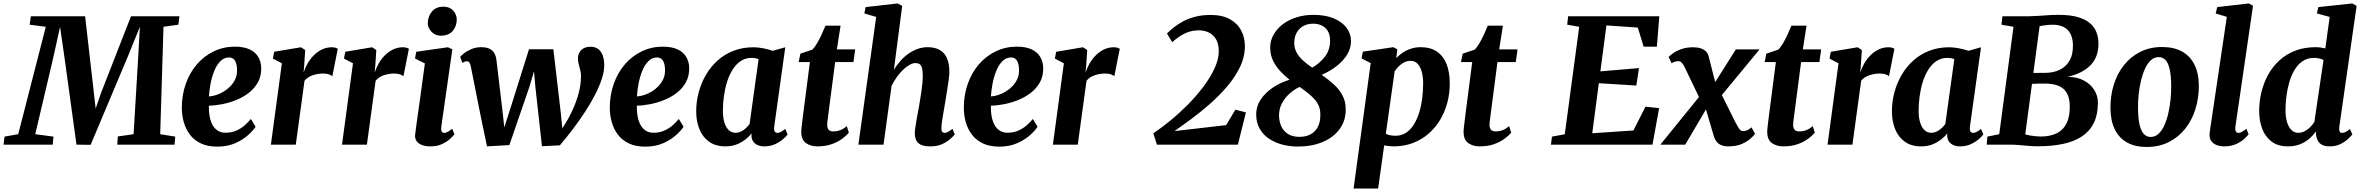

<svg xmlns="http://www.w3.org/2000/svg" viewBox="-62 -837 13664 1111"><path d="M-41.5 0 -36 -46.5 43.5 -60.5 203 -682 109.5 -694 116.5 -743H430.5L481 -301.5L491.5 -209L524 -302.5L696 -743H976.5L970 -694L884 -682L865 -60.5L952 -46.5L948 0H616.5L620 -47.5L711 -60.5L736.5 -487L747.5 -682L677.5 -509.5L462.5 1L380.5 0L312 -498.5L285.5 -681.5L244 -494L142 -60.5L247.5 -46.5L243 0Z M1417 -103.5Q1403.5 -82.5 1373.8 -55.5Q1344 -28.5 1299.2 -8.5Q1254.5 11.5 1195.5 11.5Q1139 11.5 1099.8 -7.5Q1060.5 -26.5 1036.5 -58.5Q1012.5 -90.5 1001.5 -130Q990.5 -169.5 990 -211Q990 -287 1013 -352Q1036 -417 1077.5 -465Q1119 -513 1175.2 -540Q1231.5 -567 1296.5 -567Q1349.5 -567 1383 -551Q1416.5 -535 1432.5 -507.2Q1448.5 -479.5 1449.5 -445.5Q1450.5 -397.5 1430.8 -361.5Q1411 -325.5 1378 -300Q1345 -274.5 1304.5 -258.2Q1264 -242 1222.8 -234Q1181.5 -226 1146.5 -225.5Q1146 -189 1151.8 -160.2Q1157.5 -131.5 1169.5 -111.2Q1181.5 -91 1199.8 -80Q1218 -69 1242 -69Q1278 -69 1305.5 -81.2Q1333 -93.5 1353.8 -111.8Q1374.5 -130 1389.5 -148.5ZM1264 -504.5Q1234.5 -504.5 1213.2 -483Q1192 -461.5 1178 -427Q1164 -392.5 1156.5 -353.5Q1149 -314.5 1147 -279Q1166.5 -280 1189 -287.2Q1211.5 -294.5 1233 -307.5Q1254.5 -320.5 1272.2 -339.2Q1290 -358 1300.5 -382Q1311 -406 1309.5 -435.5Q1308.5 -470 1297 -487.2Q1285.5 -504.5 1264 -504.5Z M1505.5 0 1569 -470.5 1517 -498 1524.5 -537.5 1679.5 -563.5 1704 -547.5 1698 -456.5 1694.5 -416.5Q1703 -444 1718.2 -470.5Q1733.5 -497 1754.8 -518Q1776 -539 1802 -551.2Q1828 -563.5 1858.5 -563.5Q1871 -563.5 1879.8 -560.5Q1888.5 -557.5 1892.5 -554.5L1861 -396Q1857.5 -400 1843.5 -405.8Q1829.5 -411.5 1807.5 -411.5Q1791.5 -411.5 1775.8 -408.8Q1760 -406 1745.8 -401Q1731.5 -396 1719.8 -388Q1708 -380 1700 -369.5L1649.5 0Z M1917 0 1980.5 -470.5 1928.5 -498 1936 -537.5 2091 -563.5 2115.5 -547.5 2109.5 -456.5 2106 -416.5Q2114.5 -444 2129.8 -470.5Q2145 -497 2166.2 -518Q2187.5 -539 2213.5 -551.2Q2239.5 -563.5 2270 -563.5Q2282.5 -563.5 2291.2 -560.5Q2300 -557.5 2304 -554.5L2272.5 -396Q2269 -400 2255 -405.8Q2241 -411.5 2219 -411.5Q2203 -411.5 2187.2 -408.8Q2171.5 -406 2157.2 -401Q2143 -396 2131.2 -388Q2119.5 -380 2111.5 -369.5L2061 0Z M2428.5 10Q2398 10 2377.2 1.2Q2356.5 -7.5 2347 -23Q2337.5 -38.5 2340.5 -60Q2343 -81.5 2347.2 -112.5Q2351.5 -143.5 2357 -182.8Q2362.5 -222 2369 -268Q2375.5 -314 2382.2 -365Q2389 -416 2396.5 -470L2339.5 -498.5L2346.5 -537.5L2530 -563.5L2555.5 -551.5L2491.5 -104Q2489 -86 2493.5 -77Q2498 -68 2508 -68Q2517 -68 2527.5 -73.2Q2538 -78.5 2554.5 -92L2567.5 -60Q2561.5 -51.5 2543.8 -34.8Q2526 -18 2497 -4Q2468 10 2428.5 10ZM2487.5 -630.5Q2456.5 -630.5 2434.2 -654Q2412 -677.5 2413.5 -707.5Q2415.5 -745.5 2439 -772Q2462.5 -798.5 2504 -798.5Q2540 -798.5 2560.5 -775.5Q2581 -752.5 2581 -724Q2580.5 -685 2557.5 -657.8Q2534.5 -630.5 2487.5 -630.5Z M2756 10 2719 -167.5 2662 -454Q2658.5 -470 2653.5 -476.2Q2648.5 -482.5 2640.5 -482.5Q2631.5 -482.5 2626.2 -479.8Q2621 -477 2614 -473L2600.5 -507.5Q2605.5 -514.5 2622.5 -528Q2639.5 -541.5 2665.5 -552.8Q2691.5 -564 2722 -564Q2764.5 -564 2784.8 -546Q2805 -528 2810 -494.5L2845 -201L2856 -100L2897 -227.5L2999 -552H3140L3182.5 -188L3192 -94L3225.5 -149.5Q3243 -181 3256.5 -212.2Q3270 -243.5 3279.8 -274.5Q3289.5 -305.5 3294.8 -336.2Q3300 -367 3300 -397.5Q3300 -415 3295.5 -432Q3291 -449 3286.5 -466.2Q3282 -483.5 3282 -500Q3282 -527.5 3301.2 -547Q3320.5 -566.5 3353.5 -566.5Q3384 -566.5 3401.5 -551.8Q3419 -537 3426.5 -513.2Q3434 -489.5 3434.5 -462.5Q3435 -426.5 3420.8 -382.2Q3406.5 -338 3381.5 -289.2Q3356.5 -240.5 3323.5 -190Q3290.5 -139.5 3253.2 -90.2Q3216 -41 3177.5 4L3074 9L3036 -334L3028 -424.5L3001 -333.5L2885.5 2.5Z M3893.5 -103.5Q3880 -82.5 3850.2 -55.5Q3820.5 -28.5 3775.8 -8.5Q3731 11.5 3672 11.5Q3615.5 11.5 3576.2 -7.5Q3537 -26.5 3513 -58.5Q3489 -90.5 3478 -130Q3467 -169.5 3466.5 -211Q3466.5 -287 3489.5 -352Q3512.5 -417 3554 -465Q3595.5 -513 3651.8 -540Q3708 -567 3773 -567Q3826 -567 3859.5 -551Q3893 -535 3909 -507.2Q3925 -479.5 3926 -445.5Q3927 -397.5 3907.2 -361.5Q3887.5 -325.5 3854.5 -300Q3821.5 -274.5 3781 -258.2Q3740.5 -242 3699.2 -234Q3658 -226 3623 -225.5Q3622.5 -189 3628.2 -160.2Q3634 -131.5 3646 -111.2Q3658 -91 3676.2 -80Q3694.5 -69 3718.5 -69Q3754.5 -69 3782 -81.2Q3809.5 -93.5 3830.2 -111.8Q3851 -130 3866 -148.5ZM3740.5 -504.5Q3711 -504.5 3689.8 -483Q3668.5 -461.5 3654.5 -427Q3640.5 -392.5 3633 -353.5Q3625.5 -314.5 3623.5 -279Q3643 -280 3665.5 -287.2Q3688 -294.5 3709.5 -307.5Q3731 -320.5 3748.8 -339.2Q3766.5 -358 3777 -382Q3787.5 -406 3786 -435.5Q3785 -470 3773.5 -487.2Q3762 -504.5 3740.5 -504.5Z M4418 -105Q4415.5 -84.5 4421 -76.2Q4426.5 -68 4437 -68Q4444.5 -68 4455 -73Q4465.5 -78 4482 -91L4495.5 -59Q4489.5 -50 4471.2 -33.5Q4453 -17 4424.5 -3.5Q4396 10 4360 10Q4328.5 10 4308.2 -5.5Q4288 -21 4286 -51L4287.5 -65.5Q4272.5 -46.5 4250.2 -29.2Q4228 -12 4199.8 -1Q4171.5 10 4136 10Q4078.5 10 4040.8 -17.2Q4003 -44.5 3984.8 -90.5Q3966.5 -136.5 3966.5 -192.5Q3966.5 -248.5 3980.8 -302.2Q3995 -356 4022.5 -403.2Q4050 -450.5 4090.2 -486.8Q4130.5 -523 4182.8 -543.2Q4235 -563.5 4298 -563.5Q4326 -563.5 4357 -557Q4388 -550.5 4409.5 -543L4482 -563.5ZM4327.5 -494.5Q4318.5 -498.5 4308.2 -500.2Q4298 -502 4287 -502Q4251 -502 4223.8 -483.5Q4196.5 -465 4176.8 -433.5Q4157 -402 4144.8 -362.2Q4132.5 -322.5 4126.8 -279.8Q4121 -237 4121 -196.5Q4121 -155.5 4130.2 -126.8Q4139.5 -98 4156 -83.2Q4172.5 -68.5 4194.5 -68.5Q4207 -68.5 4218.2 -72.8Q4229.5 -77 4239.8 -84Q4250 -91 4259 -100.2Q4268 -109.5 4275.5 -119Z M4732.5 -186.5Q4730.5 -169.5 4728.8 -156.8Q4727 -144 4725.8 -133.8Q4724.5 -123.5 4724.5 -114Q4724.5 -95.5 4733.2 -86Q4742 -76.5 4759.5 -76.5Q4782 -76.5 4801.2 -84.2Q4820.5 -92 4838 -107L4850 -69Q4836 -52.5 4811.5 -34.2Q4787 -16 4751.2 -3Q4715.5 10 4666.5 10Q4629 10 4601.5 -9.2Q4574 -28.5 4574.5 -76.5Q4574.5 -79.5 4574.8 -85.2Q4575 -91 4576.5 -102.5Q4578 -114 4580.2 -133.8Q4582.5 -153.5 4586.5 -184.5L4624.5 -478H4559.5L4569.5 -526.5L4638 -549.5Q4651.5 -562 4665.5 -585.8Q4679.5 -609.5 4692.2 -637.2Q4705 -665 4714.5 -688.5H4802L4780.5 -551H4886.5L4876.5 -478H4770.5Z M5321.5 10Q5284 10 5264.5 -0.5Q5245 -11 5238.2 -28.5Q5231.5 -46 5231.5 -67Q5231.5 -78.5 5234 -95.5Q5236.5 -112.5 5239.8 -133Q5243 -153.5 5247.2 -175.2Q5251.5 -197 5255 -217Q5258.5 -238 5262.5 -261.8Q5266.5 -285.5 5270 -310.2Q5273.5 -335 5275.8 -358.8Q5278 -382.5 5277.5 -403Q5277 -430.5 5272.5 -445.2Q5268 -460 5259 -466Q5250 -472 5235.5 -472Q5218.5 -472 5200 -461.2Q5181.5 -450.5 5162.5 -432.2Q5143.5 -414 5126.8 -390.2Q5110 -366.5 5097 -340L5050.5 0H4905L5008 -739L4939.5 -759.5L4947 -796L5132 -817L5158.5 -803L5110.5 -433.5Q5127.5 -461 5148.5 -484.8Q5169.5 -508.5 5194.5 -526.2Q5219.5 -544 5247.8 -554Q5276 -564 5306 -564Q5343.5 -564 5371.8 -550Q5400 -536 5415.8 -504.2Q5431.5 -472.5 5431.5 -419.5Q5431.5 -403 5427.2 -372.2Q5423 -341.5 5417.5 -307.8Q5412 -274 5407.5 -247Q5404.5 -228 5401 -207.5Q5397.5 -187 5394 -167Q5390.5 -147 5388 -128.8Q5385.5 -110.5 5385.5 -96.5Q5385 -78.5 5391 -73.2Q5397 -68 5403.5 -68Q5412.5 -68 5422.2 -73Q5432 -78 5449.5 -91.5L5462.5 -59Q5457 -51.5 5439 -34.8Q5421 -18 5391.8 -4Q5362.5 10 5321.5 10Z M5942 -103.5Q5928.5 -82.5 5898.8 -55.5Q5869 -28.5 5824.2 -8.5Q5779.5 11.5 5720.5 11.5Q5664 11.5 5624.8 -7.5Q5585.5 -26.5 5561.5 -58.5Q5537.5 -90.5 5526.5 -130Q5515.5 -169.5 5515 -211Q5515 -287 5538 -352Q5561 -417 5602.5 -465Q5644 -513 5700.2 -540Q5756.5 -567 5821.5 -567Q5874.5 -567 5908 -551Q5941.5 -535 5957.5 -507.2Q5973.5 -479.5 5974.5 -445.5Q5975.5 -397.5 5955.8 -361.5Q5936 -325.5 5903 -300Q5870 -274.5 5829.5 -258.2Q5789 -242 5747.8 -234Q5706.5 -226 5671.5 -225.5Q5671 -189 5676.8 -160.2Q5682.5 -131.5 5694.5 -111.2Q5706.5 -91 5724.8 -80Q5743 -69 5767 -69Q5803 -69 5830.5 -81.2Q5858 -93.5 5878.8 -111.8Q5899.5 -130 5914.5 -148.5ZM5789 -504.5Q5759.5 -504.5 5738.2 -483Q5717 -461.5 5703 -427Q5689 -392.5 5681.5 -353.5Q5674 -314.5 5672 -279Q5691.5 -280 5714 -287.2Q5736.5 -294.5 5758 -307.5Q5779.5 -320.5 5797.2 -339.2Q5815 -358 5825.5 -382Q5836 -406 5834.5 -435.5Q5833.5 -470 5822 -487.2Q5810.5 -504.5 5789 -504.5Z M6030.5 0 6094 -470.5 6042 -498 6049.5 -537.5 6204.5 -563.5 6229 -547.5 6223 -456.5 6219.5 -416.5Q6228 -444 6243.2 -470.5Q6258.5 -497 6279.8 -518Q6301 -539 6327 -551.2Q6353 -563.5 6383.5 -563.5Q6396 -563.5 6404.8 -560.5Q6413.5 -557.5 6417.5 -554.5L6386 -396Q6382.5 -400 6368.5 -405.8Q6354.5 -411.5 6332.5 -411.5Q6316.5 -411.5 6300.8 -408.8Q6285 -406 6270.8 -401Q6256.5 -396 6244.8 -388Q6233 -380 6225 -369.5L6174.5 0Z M6632.5 0 6611.5 -65.5Q6657.5 -96 6709.2 -138.5Q6761 -181 6810.8 -231Q6860.5 -281 6901 -334.8Q6941.5 -388.5 6966 -441.5Q6990.5 -494.5 6990.5 -542.5Q6990 -584.5 6974 -610.8Q6958 -637 6932.2 -649.2Q6906.5 -661.5 6877 -661.5Q6839 -661.5 6809 -649.8Q6779 -638 6757 -621.8Q6735 -605.5 6721 -593L6690.5 -643.5Q6707 -660 6730.2 -678.5Q6753.5 -697 6784.2 -713.5Q6815 -730 6854.2 -740.2Q6893.5 -750.5 6943 -750.5Q7011 -750.5 7054.8 -726Q7098.5 -701.5 7120 -660.5Q7141.5 -619.5 7141.5 -570.5Q7141.5 -508 7112.8 -448.5Q7084 -389 7037.2 -334.8Q6990.5 -280.5 6935.8 -232.8Q6881 -185 6828 -146Q6775 -107 6734.5 -78.5L7033 -113L7086.5 -202.5L7147.5 -186.5L7101 0Z M7447.5 11Q7405 11 7362.5 0.8Q7320 -9.5 7285 -31.8Q7250 -54 7228.8 -89.2Q7207.5 -124.5 7207 -173Q7206.5 -221.5 7233.5 -261.8Q7260.5 -302 7304.8 -331.2Q7349 -360.5 7400 -375.5Q7372.5 -397.5 7346.8 -424.8Q7321 -452 7304.5 -485.8Q7288 -519.5 7288 -561Q7287.5 -599.5 7306 -633.8Q7324.5 -668 7358 -694.5Q7391.5 -721 7437.5 -736Q7483.5 -751 7538.5 -751Q7607 -751 7655.5 -730.8Q7704 -710.5 7729.5 -676.5Q7755 -642.5 7755.5 -601.5Q7756 -560 7734.5 -523.5Q7713 -487 7674.8 -456.5Q7636.5 -426 7586 -404Q7622.5 -379 7654.2 -350.5Q7686 -322 7705.5 -286.2Q7725 -250.5 7725 -204.5Q7725.5 -139 7690 -90.5Q7654.5 -42 7592 -15.5Q7529.5 11 7447.5 11ZM7531 -445.5Q7572 -468.5 7603.2 -507.5Q7634.5 -546.5 7634.5 -602.5Q7634.5 -636.5 7621 -658Q7607.5 -679.5 7585.5 -689.8Q7563.5 -700 7536.5 -700Q7504.5 -700 7479.8 -686.5Q7455 -673 7441 -647.8Q7427 -622.5 7427 -587Q7427.5 -558.5 7440 -534.5Q7452.5 -510.5 7475.8 -488.8Q7499 -467 7531 -445.5ZM7458 -45Q7496 -45.5 7523 -60.5Q7550 -75.5 7564.2 -104Q7578.5 -132.5 7578 -172.5Q7578.5 -199.5 7570.5 -220.5Q7562.5 -241.5 7547 -259.8Q7531.5 -278 7509.5 -295.8Q7487.5 -313.5 7458.5 -334Q7430.5 -322 7402.8 -298Q7375 -274 7357 -241.2Q7339 -208.5 7339 -168.5Q7339.5 -134 7352.2 -106Q7365 -78 7391.2 -61.5Q7417.5 -45 7458 -45Z M7770.5 254 7869.5 -472 7816.5 -499 7824 -538 8000.5 -564 8023.5 -551.5 8017.5 -500.5Q8033 -517.5 8054 -531.8Q8075 -546 8101.2 -555Q8127.5 -564 8159 -564Q8214.5 -564 8251.8 -539Q8289 -514 8308 -467.2Q8327 -420.5 8327 -354Q8327 -295.5 8312.5 -241.5Q8298 -187.5 8270.2 -141.8Q8242.5 -96 8202.5 -61.8Q8162.5 -27.5 8111.8 -8.8Q8061 10 8001 10Q7988.5 10 7974.8 8.2Q7961 6.5 7947.5 4.5L7912.5 254ZM7957 -62.5Q7968.5 -57 7982.2 -54.2Q7996 -51.5 8013.5 -51.5Q8048 -51.5 8074.2 -69Q8100.5 -86.5 8119.2 -116.5Q8138 -146.5 8150 -185.5Q8162 -224.5 8167.5 -268Q8173 -311.5 8173 -355Q8173 -391.5 8165 -421Q8157 -450.5 8141 -467.8Q8125 -485 8100 -485Q8080 -485 8062.8 -476Q8045.5 -467 8031.8 -453.2Q8018 -439.5 8008 -424.5Z M8565 -186.5Q8563 -169.5 8561.2 -156.8Q8559.5 -144 8558.2 -133.8Q8557 -123.5 8557 -114Q8557 -95.5 8565.8 -86Q8574.5 -76.5 8592 -76.5Q8614.5 -76.5 8633.8 -84.2Q8653 -92 8670.5 -107L8682.5 -69Q8668.5 -52.5 8644 -34.2Q8619.5 -16 8583.8 -3Q8548 10 8499 10Q8461.5 10 8434 -9.2Q8406.5 -28.5 8407 -76.5Q8407 -79.5 8407.2 -85.2Q8407.5 -91 8409 -102.5Q8410.5 -114 8412.8 -133.8Q8415 -153.5 8419 -184.5L8457 -478H8392L8402 -526.5L8470.5 -549.5Q8484 -562 8498 -585.8Q8512 -609.5 8524.8 -637.2Q8537.5 -665 8547 -688.5H8634.5L8613 -551H8719L8709 -478H8603Z M8912.5 0 8918.5 -46.5 8992.5 -60 9076 -682 9006.5 -694 9012 -743H9539.5L9525.5 -567H9449L9415 -677.5L9233.5 -690L9198.5 -424L9422 -443L9406.5 -342L9189.5 -355.5L9151.5 -66L9389.5 -82L9459.5 -219.5L9538.5 -211.5L9500 0Z M9939.5 10Q9916 10 9899.5 3.5Q9883 -3 9872.5 -15.5Q9862 -28 9856 -45.5L9792 -263L9840 -255.5L9689.5 0H9545.5L9807.5 -323L9795 -221.5L9688 -444.5Q9681.5 -458.5 9672.2 -470.8Q9663 -483 9651 -483Q9637.5 -483 9628.8 -480Q9620 -477 9611 -470.5L9593.5 -507Q9598.5 -513.5 9616.8 -527.2Q9635 -541 9665.2 -552.2Q9695.5 -563.5 9735.5 -563.5Q9760 -563.5 9778.5 -557.5Q9797 -551.5 9809 -539.8Q9821 -528 9825 -511L9878 -303L9830.5 -311L9982.5 -551H10119.5L9862.5 -240L9874.5 -341.5L9979 -131Q9989.5 -111 9999.5 -94.8Q10009.5 -78.5 10025.5 -78.5Q10034 -78.5 10044.8 -82Q10055.5 -85.5 10073 -100L10093.5 -62.5Q10088 -54.5 10069.5 -37Q10051 -19.5 10018.8 -4.8Q9986.5 10 9939.5 10Z M10322 -186.5Q10320 -169.5 10318.2 -156.8Q10316.5 -144 10315.2 -133.8Q10314 -123.5 10314 -114Q10314 -95.5 10322.8 -86Q10331.5 -76.5 10349 -76.5Q10371.5 -76.5 10390.8 -84.2Q10410 -92 10427.5 -107L10439.5 -69Q10425.5 -52.5 10401 -34.2Q10376.5 -16 10340.8 -3Q10305 10 10256 10Q10218.5 10 10191 -9.2Q10163.5 -28.5 10164 -76.5Q10164 -79.5 10164.2 -85.2Q10164.5 -91 10166 -102.5Q10167.5 -114 10169.8 -133.8Q10172 -153.5 10176 -184.5L10214 -478H10149L10159 -526.5L10227.5 -549.5Q10241 -562 10255 -585.8Q10269 -609.5 10281.8 -637.2Q10294.5 -665 10304 -688.5H10391.5L10370 -551H10476L10466 -478H10360Z M10513 0 10576.5 -470.5 10524.5 -498 10532 -537.5 10687 -563.5 10711.5 -547.5 10705.5 -456.5 10702 -416.5Q10710.5 -444 10725.8 -470.5Q10741 -497 10762.2 -518Q10783.5 -539 10809.5 -551.2Q10835.5 -563.5 10866 -563.5Q10878.5 -563.5 10887.2 -560.5Q10896 -557.5 10900 -554.5L10868.5 -396Q10865 -400 10851 -405.8Q10837 -411.5 10815 -411.5Q10799 -411.5 10783.2 -408.8Q10767.5 -406 10753.2 -401Q10739 -396 10727.2 -388Q10715.5 -380 10707.5 -369.5L10657 0Z M11337 -105Q11334.5 -84.5 11340 -76.2Q11345.5 -68 11356 -68Q11363.5 -68 11374 -73Q11384.5 -78 11401 -91L11414.5 -59Q11408.5 -50 11390.2 -33.5Q11372 -17 11343.5 -3.5Q11315 10 11279 10Q11247.5 10 11227.2 -5.5Q11207 -21 11205 -51L11206.5 -65.5Q11191.5 -46.5 11169.2 -29.2Q11147 -12 11118.8 -1Q11090.5 10 11055 10Q10997.5 10 10959.8 -17.2Q10922 -44.5 10903.8 -90.5Q10885.5 -136.5 10885.5 -192.5Q10885.5 -248.5 10899.8 -302.2Q10914 -356 10941.5 -403.2Q10969 -450.5 11009.2 -486.8Q11049.5 -523 11101.8 -543.2Q11154 -563.5 11217 -563.5Q11245 -563.5 11276 -557Q11307 -550.5 11328.5 -543L11401 -563.5ZM11246.5 -494.5Q11237.5 -498.5 11227.2 -500.2Q11217 -502 11206 -502Q11170 -502 11142.8 -483.5Q11115.5 -465 11095.8 -433.5Q11076 -402 11063.8 -362.2Q11051.5 -322.5 11045.8 -279.8Q11040 -237 11040 -196.5Q11040 -155.5 11049.2 -126.8Q11058.5 -98 11075 -83.2Q11091.5 -68.5 11113.5 -68.5Q11126 -68.5 11137.2 -72.8Q11148.5 -77 11158.8 -84Q11169 -91 11178 -100.2Q11187 -109.5 11194.5 -119Z M11728.5 9.5Q11704.5 9.5 11676.8 7.2Q11649 5 11622 2.5Q11595 0 11573 0H11434L11438 -46.5L11506.5 -60.5L11589 -682L11519.5 -694L11525 -743H11681.5Q11710.5 -743.5 11737.2 -745.5Q11764 -747.5 11792 -749.2Q11820 -751 11851 -751Q11919.5 -751 11963.8 -737.5Q12008 -724 12033.2 -701.2Q12058.5 -678.5 12069 -650.2Q12079.5 -622 12080.5 -592Q12083 -511.5 12037.5 -462.5Q11992 -413.5 11902 -392Q11955.5 -392.5 11995 -371.8Q12034.5 -351 12056 -317Q12077.5 -283 12077.5 -242.5Q12077.5 -174.5 12054.2 -126.5Q12031 -78.5 11986.2 -48.5Q11941.5 -18.5 11876.8 -4.5Q11812 9.5 11728.5 9.5ZM11746.5 -47Q11801.5 -47 11839.8 -66.2Q11878 -85.5 11897.2 -126Q11916.5 -166.5 11914.5 -229Q11912.5 -292.5 11877.8 -323Q11843 -353.5 11768.5 -353.5Q11744 -353.5 11728.2 -353Q11712.5 -352.5 11696 -351.5L11657 -59Q11669.5 -55.5 11685.8 -52.8Q11702 -50 11718.5 -48.5Q11735 -47 11746.5 -47ZM11704 -415Q11723 -415 11739.5 -415.2Q11756 -415.5 11773.5 -415.5Q11817 -415.5 11853.8 -432Q11890.5 -448.5 11912.5 -485Q11934.5 -521.5 11933 -580Q11931.5 -617 11918 -642.5Q11904.5 -668 11878.8 -681Q11853 -694 11814.5 -694Q11805 -694 11792.2 -693Q11779.5 -692 11765.8 -690Q11752 -688 11740 -685.5Z M12448.5 -565Q12517 -565 12564 -539Q12611 -513 12636 -463.2Q12661 -413.5 12661.5 -341Q12661.5 -269 12641.5 -205Q12621.5 -141 12582.5 -92Q12543.5 -43 12487.2 -14.8Q12431 13.5 12359.5 13.5Q12293 13.5 12246.2 -12.5Q12199.5 -38.5 12175 -88.8Q12150.5 -139 12150 -211Q12149.5 -283.5 12169.5 -347.5Q12189.5 -411.5 12228.2 -460.2Q12267 -509 12322.8 -537Q12378.5 -565 12448.5 -565ZM12429.5 -506.5Q12403 -506.5 12383.2 -488Q12363.5 -469.5 12349.5 -438.5Q12335.5 -407.5 12326.5 -369.2Q12317.5 -331 12313.2 -290.5Q12309 -250 12309.5 -213.5Q12310 -149.5 12319.2 -112.5Q12328.5 -75.5 12344.8 -60Q12361 -44.5 12382 -44.5Q12408.5 -44.5 12428.2 -62.8Q12448 -81 12462 -112Q12476 -143 12484.8 -181.5Q12493.5 -220 12497.8 -260.8Q12502 -301.5 12501.5 -338.5Q12501 -403 12492 -439.5Q12483 -476 12467 -491.2Q12451 -506.5 12429.5 -506.5Z M12873 -104Q12871 -87 12875.2 -77.5Q12879.5 -68 12890.5 -68Q12898.5 -68 12908 -72.5Q12917.5 -77 12936.5 -92L12949.5 -60Q12943 -51.5 12925.8 -34.8Q12908.5 -18 12878.8 -4Q12849 10 12806 10Q12786.5 10 12767.5 3.5Q12748.5 -3 12736 -17.2Q12723.5 -31.5 12723.5 -55Q12723.5 -60.5 12724.2 -67.8Q12725 -75 12726 -82Q12727 -89 12727.5 -93L12823.5 -739.5L12759 -759L12768 -796L12951 -817L12975 -803.5Z M13474.5 -105Q13472 -87 13475.8 -77.5Q13479.5 -68 13490.5 -68Q13498.5 -68 13508.8 -72.5Q13519 -77 13536 -90.5L13550 -58.5Q13543.5 -51 13526.5 -34.5Q13509.5 -18 13482.2 -4Q13455 10 13417.5 10Q13379 10 13360.8 -8.8Q13342.5 -27.5 13339 -61.5V-76.5Q13325.5 -56.5 13303 -36.2Q13280.5 -16 13249 -3Q13217.5 10 13177 10Q13118.5 10 13081.8 -18.2Q13045 -46.5 13027.8 -93Q13010.5 -139.5 13010.5 -195Q13010.5 -250 13023.5 -303.5Q13036.5 -357 13062.2 -404Q13088 -451 13127 -487Q13166 -523 13218.8 -543.5Q13271.5 -564 13338 -564Q13351 -564 13365.5 -562Q13380 -560 13393.5 -557L13418.5 -739L13344.5 -759.5L13353 -796L13549 -817L13574.5 -803ZM13383 -490Q13371.5 -496 13357.2 -499Q13343 -502 13327 -502Q13290 -502 13262.2 -483.2Q13234.5 -464.5 13215.5 -432.8Q13196.5 -401 13185 -361.5Q13173.5 -322 13168.2 -279.8Q13163 -237.5 13163 -198.5Q13163 -159 13172 -129.8Q13181 -100.5 13197.5 -84.5Q13214 -68.5 13236.5 -68.5Q13256 -68.5 13273.8 -77.8Q13291.5 -87 13306 -101.5Q13320.5 -116 13330 -131.5Z"/></svg>

Font: Merriweather 28pt ExtraBold
Style: Italic
Weight: 800
Italic angle: -7.8°
Version: Version 2.101